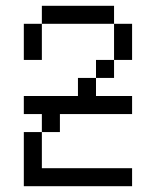

<svg xmlns="http://www.w3.org/2000/svg" viewBox="-20 -645 540 665"><path d="M437.5 0V-62.5H125Q125 -62.5 125 -187.5H62.5V0ZM437.5 -250V-312.5H312.5V-375H250V-312.5H62.5V-250H125V-187.5H187.5V-250ZM312.5 -375H375V-437.5H312.5ZM375 -437.5H437.5Q437.5 -437.5 437.5 -562.5H375Q375 -562.5 375 -437.5ZM62.5 -562.5Q62.5 -562.5 62.5 -437.5H125Q125 -437.5 125 -562.5ZM125 -562.5H375V-625H125Z"/></svg>

Font: Unifont
Style: Regular
Weight: 500
Version: Version 13.0.05